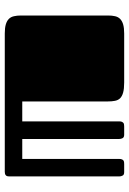

<svg xmlns="http://www.w3.org/2000/svg" viewBox="112 -652 540 804"><g transform="rotate(90 382.0 -250.0)"><path d="M700.7 -500H667L659.2 -499.5Q655.3 -499 652.3 -497.1Q649.4 -495.1 647.5 -490.7Q645.5 -486.8 645.5 -479V-73.2H562V-479Q562 -486.8 558.6 -493.2Q555.2 -500 543.9 -500H510.3L502.4 -499.5Q498 -499 495.1 -497.1Q492.7 -495.1 490.2 -490.7Q488.3 -486.8 488.3 -479V-73.2H404.8V-431.2Q404.8 -448.2 402.3 -460.9Q399.9 -474.1 391.6 -482.9Q383.3 -491.2 367.7 -495.6Q352.1 -500 325.2 -500H120.1Q96.7 -500 82 -495.6Q67.4 -491.2 59.1 -482.9Q50.8 -474.6 47.9 -461.9Q44.9 -449.2 44.9 -432.1V-67.9Q44.9 -51.3 47.9 -38.6Q50.8 -25.4 59.1 -17.1Q67.4 -8.8 82 -4.4Q96.7 0 120.1 0H699.7Q709 0 713.4 -3.9Q714.8 -4.9 715.8 -6.3Q717.8 -9.3 718.3 -13.2L718.8 -21V-479Q718.8 -486.8 715.3 -493.2Q712.4 -500 700.7 -500Z"/></g></svg>

Font: Fascinate Cyrillic
Style: Regular
Weight: 900
Designer: Denis Ignatov
Foundry: Astigmatic (AOETI)
Version: Version 1.00 November 30, 2018, initial release